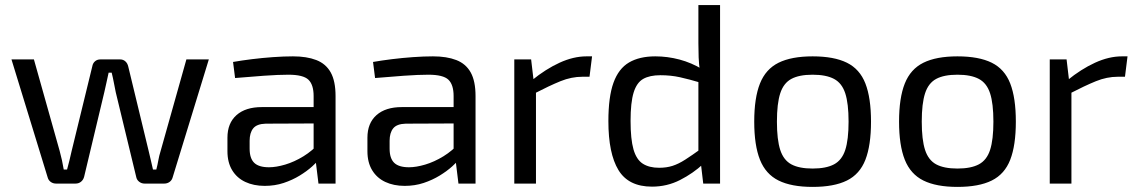

<svg xmlns="http://www.w3.org/2000/svg" viewBox="-20 -720 4460 753"><path d="M799 -487 657 -24Q654 -13 645 -6.5Q636 0 624 0H547Q535 0 525.5 -7.5Q516 -15 514 -27L434 -358Q430 -377 426.5 -396Q423 -415 418 -435H406Q402 -415 397.5 -396Q393 -377 389 -358L310 -27Q307 -15 298 -7.5Q289 0 276 0H200Q188 0 179 -6.5Q170 -13 167 -24L25 -487H113L214 -128Q219 -110 223 -91.5Q227 -73 230 -55H243Q248 -73 252.5 -91.5Q257 -110 261 -128L342 -460Q344 -472 352.5 -479.5Q361 -487 374 -487H451Q463 -487 471.5 -479.5Q480 -472 483 -459L563 -128Q567 -110 571.5 -92Q576 -74 580 -55H593Q598 -74 601 -91.5Q604 -109 610 -128L711 -487Z M1129 -499Q1183 -499 1220.5 -484.5Q1258 -470 1277 -436Q1296 -402 1296 -343V0H1229L1216 -106L1210 -117V-343Q1210 -388 1189.5 -407.5Q1169 -427 1111 -427Q1073 -427 1015.5 -423Q958 -419 902 -414L894 -477Q928 -483 968.5 -488Q1009 -493 1051 -496Q1093 -499 1129 -499ZM1256 -300 1255 -236 1022 -235Q987 -234 973 -216.5Q959 -199 959 -168V-137Q959 -99 977 -81.5Q995 -64 1035 -64Q1063 -64 1098.5 -74.5Q1134 -85 1170 -107Q1206 -129 1236 -163V-100Q1225 -86 1204.5 -67.5Q1184 -49 1155.5 -31.5Q1127 -14 1092.5 -2.5Q1058 9 1018 9Q975 9 942 -6.5Q909 -22 890.5 -52.5Q872 -83 872 -127V-180Q872 -237 907.5 -268.5Q943 -300 1007 -300Z M1678 -499Q1732 -499 1769.5 -484.5Q1807 -470 1826 -436Q1845 -402 1845 -343V0H1778L1765 -106L1759 -117V-343Q1759 -388 1738.5 -407.5Q1718 -427 1660 -427Q1622 -427 1564.5 -423Q1507 -419 1451 -414L1443 -477Q1477 -483 1517.5 -488Q1558 -493 1600 -496Q1642 -499 1678 -499ZM1805 -300 1804 -236 1571 -235Q1536 -234 1522 -216.5Q1508 -199 1508 -168V-137Q1508 -99 1526 -81.5Q1544 -64 1584 -64Q1612 -64 1647.5 -74.5Q1683 -85 1719 -107Q1755 -129 1785 -163V-100Q1774 -86 1753.5 -67.5Q1733 -49 1704.5 -31.5Q1676 -14 1641.5 -2.5Q1607 9 1567 9Q1524 9 1491 -6.5Q1458 -22 1439.5 -52.5Q1421 -83 1421 -127V-180Q1421 -237 1456.5 -268.5Q1492 -300 1556 -300Z M2063 -487 2074 -394 2082 -379V0H1997V-487ZM2302 -499 2292 -419H2264Q2221 -419 2178 -401.5Q2135 -384 2073 -352L2066 -405Q2120 -449 2174.5 -474Q2229 -499 2280 -499Z M2550 -499Q2598 -499 2645 -486.5Q2692 -474 2735 -448L2730 -395Q2683 -409 2647 -417Q2611 -425 2570 -425Q2528 -425 2502.5 -410.5Q2477 -396 2465 -357Q2453 -318 2453 -246Q2453 -174 2464.5 -134Q2476 -94 2501 -78Q2526 -62 2565 -62Q2594 -62 2617.5 -69.5Q2641 -77 2667.5 -94Q2694 -111 2730 -137L2738 -77Q2698 -40 2647 -14Q2596 12 2537 12Q2445 12 2405.5 -53Q2366 -118 2366 -245Q2366 -340 2386 -395.5Q2406 -451 2447 -475Q2488 -499 2550 -499ZM2804 -700V0H2738L2728 -85L2719 -92V-426L2725 -441Q2721 -469 2720 -495Q2719 -521 2719 -550V-700Z M3167 -499Q3251 -499 3301.5 -474Q3352 -449 3374 -392.5Q3396 -336 3396 -243Q3396 -150 3374 -93.5Q3352 -37 3301.5 -12Q3251 13 3167 13Q3084 13 3033.5 -12Q2983 -37 2960.5 -93.5Q2938 -150 2938 -243Q2938 -336 2960.5 -392.5Q2983 -449 3033.5 -474Q3084 -499 3167 -499ZM3167 -427Q3114 -427 3083.5 -410.5Q3053 -394 3040 -354Q3027 -314 3027 -243Q3027 -172 3040 -132Q3053 -92 3083.5 -75.5Q3114 -59 3167 -59Q3220 -59 3251 -75.5Q3282 -92 3295 -132Q3308 -172 3308 -243Q3308 -314 3295 -354Q3282 -394 3251 -410.5Q3220 -427 3167 -427Z M3735 -499Q3819 -499 3869.5 -474Q3920 -449 3942 -392.5Q3964 -336 3964 -243Q3964 -150 3942 -93.5Q3920 -37 3869.5 -12Q3819 13 3735 13Q3652 13 3601.5 -12Q3551 -37 3528.5 -93.5Q3506 -150 3506 -243Q3506 -336 3528.5 -392.5Q3551 -449 3601.5 -474Q3652 -499 3735 -499ZM3735 -427Q3682 -427 3651.5 -410.5Q3621 -394 3608 -354Q3595 -314 3595 -243Q3595 -172 3608 -132Q3621 -92 3651.5 -75.5Q3682 -59 3735 -59Q3788 -59 3819 -75.5Q3850 -92 3863 -132Q3876 -172 3876 -243Q3876 -314 3863 -354Q3850 -394 3819 -410.5Q3788 -427 3735 -427Z M4163 -487 4174 -394 4182 -379V0H4097V-487ZM4402 -499 4392 -419H4364Q4321 -419 4278 -401.5Q4235 -384 4173 -352L4166 -405Q4220 -449 4274.5 -474Q4329 -499 4380 -499Z"/></svg>

Font: Exo 2
Style: Regular
Weight: 400
Designer: Natanael Gama
Foundry: Natanael Gama
Version: Version 2.010